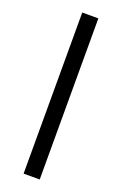

<svg xmlns="http://www.w3.org/2000/svg" viewBox="-139 -742 497 784"><g transform="rotate(20 110.0 -350.0)"><path d="M75 0V-700H145V0Z"/></g></svg>

Font: Baumans
Style: Regular
Weight: 400
Designer: Henadij Zarechnjuk
Foundry: Cyreal (www.cyreal.org)
Version: Version 001.001